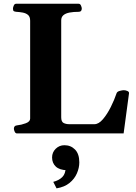

<svg xmlns="http://www.w3.org/2000/svg" viewBox="-20 -713 726 1026"><path d="M70.8 0Q62.5 0 58.3 -9.8Q54.2 -19.5 54.2 -24.9Q54.2 -41.5 70.3 -43Q93.8 -45.4 117.4 -54.2Q141.1 -63 141.1 -79.1V-602.5Q141.1 -623.5 129.9 -633.1Q118.7 -642.6 101.6 -645.8Q84.5 -648.9 66.9 -649.9Q56.6 -650.9 53 -654.1Q49.3 -657.2 49.3 -668Q49.3 -673.3 53.5 -683.1Q57.6 -692.9 65.9 -692.9H400.4Q408.7 -692.9 412.8 -683.1Q417 -673.3 417 -668Q417 -649.9 400.9 -649.9Q373 -649.9 352.1 -646Q331.1 -642.1 319.1 -632.1Q307.1 -622.1 307.1 -604V-86.4Q307.1 -62.5 319.8 -55.9Q332.5 -49.3 350.6 -49.3H484.4Q507.3 -49.3 530 -75.9Q552.7 -102.5 572 -141.1Q591.3 -179.7 603 -214.8Q606 -223.6 619.9 -227.3Q633.8 -231 641.6 -231Q650.9 -231 660.6 -226.8Q670.4 -222.7 669.4 -214.4L640.6 0ZM324.2 63Q358.4 63 381.1 86.2Q403.8 109.4 403.8 154.8Q403.8 183.6 391.1 213.1Q378.4 242.7 351.6 264.6Q324.7 286.6 282.2 293.5L264.6 258.8Q294.9 251 312.7 233.4Q330.6 215.8 331.1 180.7L339.4 196.8Q297.9 195.8 278.1 177Q258.3 158.2 258.3 128.4Q258.3 101.1 277.6 82Q296.9 63 324.2 63Z"/></svg>

Font: Gelasio
Style: Bold
Weight: 700
Designer: Eben Sorkin
Foundry: Eben Sorkin
Version: Version 1.008